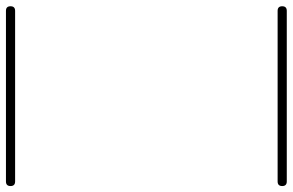

<svg xmlns="http://www.w3.org/2000/svg" viewBox="-200 -410 960 629"><g transform="rotate(90 279.5 -95.0)"><path d="M0 -555Q140 -555 279.5 -555Q419 -555 559 -555Q574 -555 574 -540Q574 -525 559 -525Q419 -525 279.5 -525Q140 -525 0 -525Q-15 -525 -15 -540Q-15 -555 0 -555ZM0 335Q140 335 279.5 335Q419 335 559 335Q574 335 574 350Q574 365 559 365Q419 365 279.5 365Q140 365 0 365Q-15 365 -15 350Q-15 335 0 335Z"/></g></svg>

Font: FRB American Cursive Just Guidelines
Style: Italic
Weight: 400
Italic angle: -25°
Version: Version 2.0;Modular Font Editor K font №1